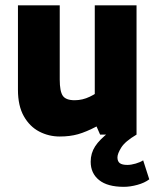

<svg xmlns="http://www.w3.org/2000/svg" viewBox="-20 -516 600 736"><path d="M209 7.3Q167 7.3 130.4 -11.7Q93.8 -30.8 71.3 -70.6Q48.8 -110.4 48.8 -171.9V-495.6H209V-210.9Q209 -166 220.7 -148.9Q232.4 -131.8 266.1 -131.8Q296.4 -131.8 324.2 -145.3Q352.1 -158.7 368.7 -174.3L343.3 -73.2V-495.6H503.4V0H363.8L350.1 -31.2Q310.1 -10.3 279.1 -1.5Q248 7.3 209 7.3ZM454.6 200.2Q392.1 200.2 359.9 174.3Q327.6 148.4 327.6 104Q327.6 71.3 344.7 44.9Q361.8 18.6 398.9 -9.8L503.4 0Q459.5 25.9 444.8 49.6Q430.2 73.2 430.2 87.4Q430.2 102.5 439.2 109.4Q448.2 116.2 468.3 116.2Q482.4 116.2 500 111.1Q517.6 106 528.8 98.6L552.2 171.4Q534.2 185.1 506.6 192.6Q479 200.2 454.6 200.2Z"/></svg>

Font: Anaheim ExtraBold
Style: Regular
Weight: 800
Version: Version 2.001